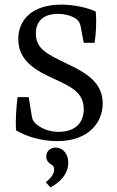

<svg xmlns="http://www.w3.org/2000/svg" viewBox="-20 -598 506 830"><path d="M424 -151C424 -244 348 -285 269 -323C183 -364 135 -387 135 -453C135 -507 168 -538 231 -538C266 -538 296 -527 312 -514C322 -506 325 -497 328 -487L342 -413H389C395 -455 398 -500 394 -548C356 -566 298 -578 245 -578C122 -578 59 -515 59 -429C59 -330 143 -290 214 -257C290 -222 342 -197 342 -126C342 -66 304 -28 233 -28C188 -28 150 -47 131 -67C122 -76 120 -84 118 -93L104 -178H56C50 -131 47 -82 49 -35C87 -12 150 12 227 12C365 12 424 -70 424 -151ZM275 106C276 68 252 40 221 40C197 40 180 56 180 79C180 96 190 105 198 111C205 115 214 119 214 136C214 156 196 175 178 190L198 212C239 191 275 154 275 106Z"/></svg>

Font: Yrsa
Style: Regular
Weight: 400
Designer: Anna Giedrys (Yrsa+Rasa design), David Brezina (Yrsa art-direction, Rasa art-direction, design)
Foundry: Rosetta Type Foundry
Version: Version 1.001;PS 1.1;hotconv 1.0.88;makeotf.lib2.5.647800